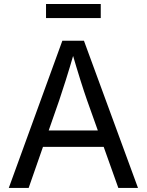

<svg xmlns="http://www.w3.org/2000/svg" viewBox="-20 -929 726 949"><path d="M23.4 0 288.1 -727.5H395L662.1 0H564.9L410.6 -432.6Q396.5 -472.7 377.7 -532.2Q358.9 -591.8 332 -684.1H350.6Q323.7 -590.8 304.4 -530.5Q285.2 -470.2 272.5 -432.6L121.6 0ZM157.2 -203.1V-284.2H528.8V-203.1ZM478 -909.2V-839.8H207.5V-909.2Z"/></svg>

Font: Inter 16pt
Style: Regular
Weight: 400
Version: Version 4.001;git-66647c0bb